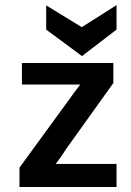

<svg xmlns="http://www.w3.org/2000/svg" viewBox="-20 -745 521 765"><path d="M57.6 -77.1 260.7 -355.5Q270.5 -370.1 299.8 -408.2H67.4V-494.1H431.6V-414.1L244.1 -152.3Q231.4 -130.9 202.1 -91.8H444.3V0H57.6ZM444.3 -724.6V-627L306.6 -521.5L164.1 -627V-723.6L305.7 -636.7Z"/></svg>

Font: Puritan
Style: Bold
Weight: 700
Version: 2.1